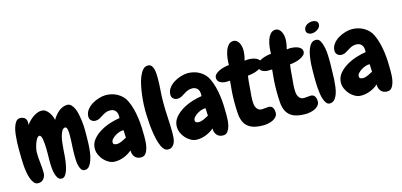

<svg xmlns="http://www.w3.org/2000/svg" viewBox="-67 -1174 3458 1652"><g transform="rotate(-15 1661.5 -348.5)"><path d="M622.1 -322.3Q622.1 -303.7 622.1 -272Q622.1 -240.2 620.6 -203.1Q619.1 -166 614.3 -128.4Q609.4 -90.8 599.1 -60.5Q588.9 -30.3 573.2 -10.7Q557.6 8.8 533.2 8.8Q511.7 8.8 500.5 -9.3Q489.3 -27.3 484.4 -51.8Q479.5 -76.2 479 -101.6Q478.5 -127 478.5 -141.6Q478.5 -185.5 481.4 -227.5Q484.4 -269.5 484.4 -313.5Q484.4 -318.4 484.4 -331.1Q484.4 -343.8 482.4 -356.4Q480.5 -369.1 476.1 -378.9Q471.7 -388.7 462.9 -388.7Q445.3 -388.7 434.6 -370.6Q423.8 -352.5 417 -328.1Q410.2 -303.7 407.2 -279.8Q404.3 -255.9 403.3 -244.1Q401.4 -231.4 399.9 -206.1Q398.4 -180.7 396 -150.4Q393.6 -120.1 388.2 -88.4Q382.8 -56.6 374.5 -30.8Q366.2 -4.9 353.5 11.7Q340.8 28.3 322.3 28.3Q298.8 28.3 286.1 7.8Q273.4 -12.7 267.6 -40Q261.7 -67.4 260.3 -95.7Q258.8 -124 258.8 -139.6Q258.8 -156.2 259.3 -171.9Q259.8 -187.5 259.8 -204.1Q259.8 -210.9 259.8 -226.6Q259.8 -242.2 259.3 -261.2Q258.8 -280.3 257.3 -300.8Q255.9 -321.3 252.9 -338.4Q250 -355.5 244.1 -366.2Q238.3 -377 230.5 -377Q217.8 -377 207 -360.8Q196.3 -344.7 188.5 -322.8Q180.7 -300.8 176.3 -279.3Q171.9 -257.8 171.9 -248V-242.2Q171.9 -195.3 177.7 -150.4Q183.6 -105.5 183.6 -58.6Q183.6 -31.2 166 -8.3Q148.4 14.6 117.2 14.6Q94.7 14.6 80.1 -2.4Q65.4 -19.5 55.7 -46.9Q45.9 -74.2 40.5 -106.9Q35.2 -139.6 33.2 -171.4Q31.2 -203.1 30.8 -229Q30.3 -254.9 30.3 -267.6Q30.3 -282.2 29.8 -310.5Q29.3 -338.9 30.8 -372.1Q32.2 -405.3 36.1 -439.9Q40 -474.6 48.8 -502.9Q57.6 -531.2 71.8 -549.3Q85.9 -567.4 108.4 -567.4Q133.8 -567.4 149.9 -553.7Q166 -540 166 -512.7Q166 -506.8 165.5 -501Q165 -495.1 164.1 -490.2Q174.8 -505.9 190.4 -522Q206.1 -538.1 224.1 -551.3Q242.2 -564.5 262.7 -572.8Q283.2 -581.1 303.7 -581.1Q323.2 -581.1 338.9 -570.3Q354.5 -559.6 366.2 -543.5Q377.9 -527.3 385.7 -508.8Q393.6 -490.2 396.5 -473.6Q406.2 -491.2 420.4 -509.3Q434.6 -527.3 451.2 -541Q467.8 -554.7 487.8 -563.5Q507.8 -572.3 529.3 -572.3Q549.8 -572.3 564.5 -557.6Q579.1 -543 589.8 -520Q600.6 -497.1 606.4 -468.3Q612.3 -439.5 616.2 -411.6Q620.1 -383.8 621.1 -359.9Q622.1 -335.9 622.1 -322.3Z M1101.6 -137.7Q1101.6 -120.1 1100.1 -91.8Q1098.6 -63.5 1091.8 -36.6Q1085 -9.8 1070.3 9.8Q1055.7 29.3 1029.3 29.3Q993.2 29.3 973.6 5.9Q954.1 -17.6 955.1 -52.7Q923.8 -25.4 884.3 -9.8Q844.7 5.9 803.7 5.9Q775.4 5.9 750 -7.8Q724.6 -21.5 705.1 -43Q685.5 -64.5 673.8 -91.3Q662.1 -118.2 662.1 -144.5Q662.1 -191.4 690.9 -226.6Q719.7 -261.7 761.7 -286.6Q803.7 -311.5 851.1 -326.2Q898.4 -340.8 935.5 -345.7Q935.5 -350.6 936 -354.5Q936.5 -358.4 936.5 -363.3Q936.5 -393.6 919.9 -412.1Q903.3 -430.7 873 -430.7Q848.6 -430.7 831.1 -422.4Q813.5 -414.1 797.9 -403.8Q782.2 -393.6 766.6 -385.3Q751 -377 731.4 -377Q710 -377 694.8 -390.6Q679.7 -404.3 679.7 -425.8Q679.7 -458 698.7 -484.4Q717.8 -510.7 746.6 -528.8Q775.4 -546.9 809.1 -557.1Q842.8 -567.4 871.1 -567.4Q897.5 -567.4 923.8 -561Q950.2 -554.7 973.6 -541.5Q997.1 -528.3 1016.1 -509.3Q1035.2 -490.2 1046.9 -464.8Q1064.5 -428.7 1075.2 -388.2Q1085.9 -347.7 1091.8 -305.2Q1097.7 -262.7 1099.6 -220.2Q1101.6 -177.7 1101.6 -137.7ZM945.3 -168.9 942.4 -235.4Q940.4 -235.4 938.5 -235.8Q936.5 -236.3 934.6 -236.3Q921.9 -236.3 902.8 -230Q883.8 -223.6 866.2 -212.4Q848.6 -201.2 836.4 -187.5Q824.2 -173.8 824.2 -159.2Q824.2 -145.5 834 -140.6Q843.8 -135.7 856.4 -135.7Q877.9 -135.7 902.3 -147Q926.8 -158.2 945.3 -168.9Z M1342.8 -591.8Q1342.8 -539.1 1338.4 -485.8Q1334 -432.6 1334 -378.9Q1334 -309.6 1338.4 -240.2Q1342.8 -170.9 1342.8 -100.6Q1342.8 -83 1340.8 -61Q1338.9 -39.1 1331.5 -20.5Q1324.2 -2 1309.6 10.7Q1294.9 23.4 1270.5 23.4Q1247.1 23.4 1230 0.5Q1212.9 -22.5 1201.7 -58.1Q1190.4 -93.8 1183.1 -137.7Q1175.8 -181.6 1172.4 -223.1Q1168.9 -264.6 1167.5 -299.3Q1166 -334 1166 -350.6Q1166 -369.1 1167.5 -404.3Q1168.9 -439.5 1173.8 -480.5Q1178.7 -521.5 1187 -564Q1195.3 -606.4 1209 -641.1Q1222.7 -675.8 1241.7 -697.8Q1260.7 -719.7 1287.1 -719.7Q1308.6 -719.7 1319.8 -705.6Q1331.1 -691.4 1335.9 -671.4Q1340.8 -651.4 1341.8 -629.4Q1342.8 -607.4 1342.8 -591.8Z M1832 -137.7Q1832 -120.1 1830.6 -91.8Q1829.1 -63.5 1822.3 -36.6Q1815.4 -9.8 1800.8 9.8Q1786.1 29.3 1759.8 29.3Q1723.6 29.3 1704.1 5.9Q1684.6 -17.6 1685.5 -52.7Q1654.3 -25.4 1614.7 -9.8Q1575.2 5.9 1534.2 5.9Q1505.9 5.9 1480.5 -7.8Q1455.1 -21.5 1435.5 -43Q1416 -64.5 1404.3 -91.3Q1392.6 -118.2 1392.6 -144.5Q1392.6 -191.4 1421.4 -226.6Q1450.2 -261.7 1492.2 -286.6Q1534.2 -311.5 1581.5 -326.2Q1628.9 -340.8 1666 -345.7Q1666 -350.6 1666.5 -354.5Q1667 -358.4 1667 -363.3Q1667 -393.6 1650.4 -412.1Q1633.8 -430.7 1603.5 -430.7Q1579.1 -430.7 1561.5 -422.4Q1543.9 -414.1 1528.3 -403.8Q1512.7 -393.6 1497.1 -385.3Q1481.4 -377 1461.9 -377Q1440.4 -377 1425.3 -390.6Q1410.2 -404.3 1410.2 -425.8Q1410.2 -458 1429.2 -484.4Q1448.2 -510.7 1477.1 -528.8Q1505.9 -546.9 1539.6 -557.1Q1573.2 -567.4 1601.6 -567.4Q1627.9 -567.4 1654.3 -561Q1680.7 -554.7 1704.1 -541.5Q1727.5 -528.3 1746.6 -509.3Q1765.6 -490.2 1777.3 -464.8Q1794.9 -428.7 1805.7 -388.2Q1816.4 -347.7 1822.3 -305.2Q1828.1 -262.7 1830.1 -220.2Q1832 -177.7 1832 -137.7ZM1675.8 -168.9 1672.9 -235.4Q1670.9 -235.4 1668.9 -235.8Q1667 -236.3 1665 -236.3Q1652.3 -236.3 1633.3 -230Q1614.3 -223.6 1596.7 -212.4Q1579.1 -201.2 1566.9 -187.5Q1554.7 -173.8 1554.7 -159.2Q1554.7 -145.5 1564.5 -140.6Q1574.2 -135.7 1586.9 -135.7Q1608.4 -135.7 1632.8 -147Q1657.2 -158.2 1675.8 -168.9Z M2118.2 35.2Q2048.8 35.2 2010.3 17.1Q1971.7 -1 1952.6 -34.2Q1933.6 -67.4 1929.7 -114.3Q1925.8 -161.1 1925.8 -218.8Q1925.8 -264.6 1928.7 -311Q1931.6 -357.4 1937.5 -410.2Q1923.8 -410.2 1916 -409.7Q1908.2 -409.2 1903.3 -409.2Q1872.1 -409.2 1849.1 -422.9Q1826.2 -436.5 1826.2 -464.8Q1826.2 -482.4 1839.4 -496.1Q1852.5 -509.8 1873 -519.5Q1893.6 -529.3 1917.5 -535.2Q1941.4 -541 1962.9 -543Q1962.9 -570.3 1966.8 -603.5Q1970.7 -636.7 1981 -665.5Q1991.2 -694.3 2008.8 -713.9Q2026.4 -733.4 2053.7 -733.4Q2069.3 -733.4 2081.5 -724.1Q2093.8 -714.8 2101.6 -700.7Q2109.4 -686.5 2113.3 -668.9Q2117.2 -651.4 2117.2 -634.8Q2117.2 -615.2 2114.3 -594.7Q2111.3 -574.2 2103.5 -543.9Q2120.1 -545.9 2126 -546.4Q2131.8 -546.9 2136.7 -546.9Q2153.3 -546.9 2171.4 -543.9Q2189.5 -541 2204.6 -534.2Q2219.7 -527.3 2229.5 -516.1Q2239.3 -504.9 2239.3 -489.3Q2239.3 -471.7 2225.1 -458Q2210.9 -444.3 2189.5 -434.6Q2168 -424.8 2143.6 -419.4Q2119.1 -414.1 2097.7 -412.1Q2091.8 -372.1 2089.4 -338.4Q2086.9 -304.7 2084 -270.5Q2082 -253.9 2080.6 -236.8Q2079.1 -219.7 2079.1 -202.1Q2079.1 -189.5 2080.1 -172.4Q2081.1 -155.3 2086.9 -139.6Q2092.8 -124 2105.5 -112.8Q2118.2 -101.6 2140.6 -101.6Q2154.3 -101.6 2168.9 -104Q2183.6 -106.4 2198.2 -106.4Q2223.6 -106.4 2234.9 -88.9Q2246.1 -71.3 2246.1 -43.9Q2246.1 -23.4 2233.9 -8.3Q2221.7 6.8 2203.1 16.1Q2184.6 25.4 2161.6 30.3Q2138.7 35.2 2118.2 35.2Z M2493.2 35.2Q2423.8 35.2 2385.3 17.1Q2346.7 -1 2327.6 -34.2Q2308.6 -67.4 2304.7 -114.3Q2300.8 -161.1 2300.8 -218.8Q2300.8 -264.6 2303.7 -311Q2306.6 -357.4 2312.5 -410.2Q2298.8 -410.2 2291 -409.7Q2283.2 -409.2 2278.3 -409.2Q2247.1 -409.2 2224.1 -422.9Q2201.2 -436.5 2201.2 -464.8Q2201.2 -482.4 2214.4 -496.1Q2227.5 -509.8 2248 -519.5Q2268.6 -529.3 2292.5 -535.2Q2316.4 -541 2337.9 -543Q2337.9 -570.3 2341.8 -603.5Q2345.7 -636.7 2356 -665.5Q2366.2 -694.3 2383.8 -713.9Q2401.4 -733.4 2428.7 -733.4Q2444.3 -733.4 2456.5 -724.1Q2468.8 -714.8 2476.6 -700.7Q2484.4 -686.5 2488.3 -668.9Q2492.2 -651.4 2492.2 -634.8Q2492.2 -615.2 2489.3 -594.7Q2486.3 -574.2 2478.5 -543.9Q2495.1 -545.9 2501 -546.4Q2506.8 -546.9 2511.7 -546.9Q2528.3 -546.9 2546.4 -543.9Q2564.5 -541 2579.6 -534.2Q2594.7 -527.3 2604.5 -516.1Q2614.3 -504.9 2614.3 -489.3Q2614.3 -471.7 2600.1 -458Q2585.9 -444.3 2564.5 -434.6Q2543 -424.8 2518.6 -419.4Q2494.1 -414.1 2472.7 -412.1Q2466.8 -372.1 2464.4 -338.4Q2461.9 -304.7 2459 -270.5Q2457 -253.9 2455.6 -236.8Q2454.1 -219.7 2454.1 -202.1Q2454.1 -189.5 2455.1 -172.4Q2456.1 -155.3 2461.9 -139.6Q2467.8 -124 2480.5 -112.8Q2493.2 -101.6 2515.6 -101.6Q2529.3 -101.6 2543.9 -104Q2558.6 -106.4 2573.2 -106.4Q2598.6 -106.4 2609.9 -88.9Q2621.1 -71.3 2621.1 -43.9Q2621.1 -23.4 2608.9 -8.3Q2596.7 6.8 2578.1 16.1Q2559.6 25.4 2536.6 30.3Q2513.7 35.2 2493.2 35.2Z M2801.8 -681.6Q2801.8 -668 2794.4 -657.2Q2787.1 -646.5 2775.4 -638.2Q2763.7 -629.9 2750 -625.5Q2736.3 -621.1 2724.6 -621.1Q2705.1 -621.1 2690.4 -630.9Q2675.8 -640.6 2675.8 -661.1Q2675.8 -675.8 2683.1 -687Q2690.4 -698.2 2701.2 -705.6Q2711.9 -712.9 2725.6 -716.8Q2739.3 -720.7 2752 -720.7Q2770.5 -720.7 2786.1 -711.9Q2801.8 -703.1 2801.8 -681.6ZM2809.6 -349.6Q2809.6 -335.9 2809.6 -320.8Q2809.6 -305.7 2808.6 -292Q2807.6 -275.4 2807.6 -247.6Q2807.6 -219.7 2805.7 -187.5Q2803.7 -155.3 2799.3 -122.1Q2794.9 -88.9 2785.2 -61.5Q2775.4 -34.2 2759.3 -17.1Q2743.2 0 2718.8 1Q2700.2 2 2687.5 -13.7Q2674.8 -29.3 2666.5 -54.2Q2658.2 -79.1 2654.3 -109.9Q2650.4 -140.6 2648.4 -169.4Q2646.5 -198.2 2646.5 -222.7Q2646.5 -247.1 2646.5 -258.8Q2646.5 -274.4 2646.5 -303.2Q2646.5 -332 2648.4 -365.2Q2650.4 -398.4 2655.8 -432.6Q2661.1 -466.8 2671.4 -495.1Q2681.6 -523.4 2698.2 -541Q2714.8 -558.6 2740.2 -558.6Q2766.6 -558.6 2780.3 -532.2Q2793.9 -505.9 2800.8 -470.7Q2807.6 -435.5 2808.6 -400.9Q2809.6 -366.2 2809.6 -349.6Z M3293.9 -137.7Q3293.9 -120.1 3292.5 -91.8Q3291 -63.5 3284.2 -36.6Q3277.3 -9.8 3262.7 9.8Q3248 29.3 3221.7 29.3Q3185.5 29.3 3166 5.9Q3146.5 -17.6 3147.5 -52.7Q3116.2 -25.4 3076.7 -9.8Q3037.1 5.9 2996.1 5.9Q2967.8 5.9 2942.4 -7.8Q2917 -21.5 2897.5 -43Q2877.9 -64.5 2866.2 -91.3Q2854.5 -118.2 2854.5 -144.5Q2854.5 -191.4 2883.3 -226.6Q2912.1 -261.7 2954.1 -286.6Q2996.1 -311.5 3043.5 -326.2Q3090.8 -340.8 3127.9 -345.7Q3127.9 -350.6 3128.4 -354.5Q3128.9 -358.4 3128.9 -363.3Q3128.9 -393.6 3112.3 -412.1Q3095.7 -430.7 3065.4 -430.7Q3041 -430.7 3023.4 -422.4Q3005.9 -414.1 2990.2 -403.8Q2974.6 -393.6 2959 -385.3Q2943.4 -377 2923.8 -377Q2902.3 -377 2887.2 -390.6Q2872.1 -404.3 2872.1 -425.8Q2872.1 -458 2891.1 -484.4Q2910.2 -510.7 2939 -528.8Q2967.8 -546.9 3001.5 -557.1Q3035.2 -567.4 3063.5 -567.4Q3089.8 -567.4 3116.2 -561Q3142.6 -554.7 3166 -541.5Q3189.5 -528.3 3208.5 -509.3Q3227.5 -490.2 3239.3 -464.8Q3256.8 -428.7 3267.6 -388.2Q3278.3 -347.7 3284.2 -305.2Q3290 -262.7 3292 -220.2Q3293.9 -177.7 3293.9 -137.7ZM3137.7 -168.9 3134.8 -235.4Q3132.8 -235.4 3130.9 -235.8Q3128.9 -236.3 3127 -236.3Q3114.3 -236.3 3095.2 -230Q3076.2 -223.6 3058.6 -212.4Q3041 -201.2 3028.8 -187.5Q3016.6 -173.8 3016.6 -159.2Q3016.6 -145.5 3026.4 -140.6Q3036.1 -135.7 3048.8 -135.7Q3070.3 -135.7 3094.7 -147Q3119.1 -158.2 3137.7 -168.9Z"/></g></svg>

Font: Chewy
Style: Regular
Weight: 400
Designer: Squid
Foundry: Font Diner, Inc DBA Sideshow
Version: Version 1.000